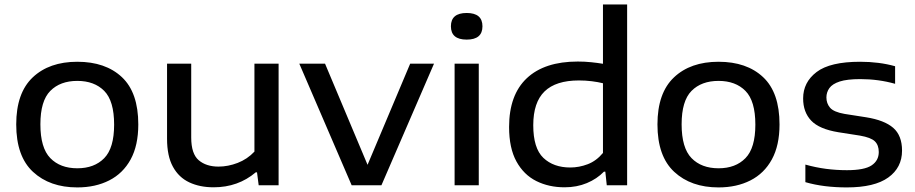

<svg xmlns="http://www.w3.org/2000/svg" viewBox="-20 -828 4091 858"><path d="M325.5 9.5Q202.5 9.5 127.5 -60Q52.5 -129.5 52.5 -272Q52.5 -412.5 126.2 -482.2Q200 -552 325.5 -552Q451.5 -552 524.8 -483.2Q598 -414.5 598 -272Q598 -178 563.8 -115.5Q529.5 -53 468 -21.8Q406.5 9.5 325.5 9.5ZM325.5 -76Q401.5 -76 445.8 -121.2Q490 -166.5 490 -271Q490 -377 445.8 -421.8Q401.5 -466.5 325.5 -466.5Q249 -466.5 204.8 -421.8Q160.5 -377 160.5 -272.5Q160.5 -167 204.8 -121.5Q249 -76 325.5 -76Z M934.5 9Q873 9 826 -13Q779 -35 752.8 -82.8Q726.5 -130.5 726.5 -208V-543.5H834.5V-213.5Q834.5 -140.5 868 -112Q901.5 -83.5 956.5 -83.5Q999 -83.5 1042 -100Q1085 -116.5 1117 -150.5V-543.5H1225V0H1136L1128.5 -58H1123Q1044 9 934.5 9Z M1551.5 0 1317.5 -543.5H1432.5L1622.5 -91.5L1813 -543.5H1919.5L1684.5 0Z M2011.5 0V-543.5H2119.5V0ZM2065.5 -651Q1995 -651 1995 -710.5Q1995 -770 2065.5 -770Q2136 -770 2136 -710.5Q2136 -651 2065.5 -651Z M2503 9Q2432.5 9 2376.5 -19Q2320.5 -47 2287.8 -106.5Q2255 -166 2255 -260.5Q2255 -404 2334.2 -478.5Q2413.5 -553 2562 -553Q2592.5 -553 2621.5 -550Q2650.5 -547 2674.5 -543V-808H2782.5V0H2691.5L2685 -61H2679Q2647.5 -28.5 2602.5 -9.8Q2557.5 9 2503 9ZM2528.5 -79.5Q2568 -79.5 2606.5 -94.2Q2645 -109 2674.5 -144.5V-456Q2652.5 -461.5 2624.5 -465Q2596.5 -468.5 2567 -468.5Q2464 -468.5 2413.5 -419.5Q2363 -370.5 2363 -268.5Q2363 -165.5 2408.2 -122.5Q2453.5 -79.5 2528.5 -79.5Z M3191 9.5Q3068 9.5 2993 -60Q2918 -129.5 2918 -272Q2918 -412.5 2991.8 -482.2Q3065.5 -552 3191 -552Q3317 -552 3390.2 -483.2Q3463.5 -414.5 3463.5 -272Q3463.5 -178 3429.2 -115.5Q3395 -53 3333.5 -21.8Q3272 9.5 3191 9.5ZM3191 -76Q3267 -76 3311.2 -121.2Q3355.5 -166.5 3355.5 -271Q3355.5 -377 3311.2 -421.8Q3267 -466.5 3191 -466.5Q3114.5 -466.5 3070.2 -421.8Q3026 -377 3026 -272.5Q3026 -167 3070.2 -121.5Q3114.5 -76 3191 -76Z M3764 9.5Q3713.5 9.5 3667 3.8Q3620.5 -2 3579 -14V-92.5Q3625.5 -79.5 3671.2 -73.5Q3717 -67.5 3764.5 -67.5Q3843 -67.5 3875 -89Q3907 -110.5 3907 -148.5Q3907 -179.5 3889.5 -196.5Q3872 -213.5 3823 -222L3727 -237Q3641 -251 3605 -289Q3569 -327 3569 -388Q3569 -460.5 3629.2 -506.2Q3689.5 -552 3823.5 -552Q3909 -552 3980 -532V-453.5Q3905.5 -474.5 3824.5 -474.5Q3765.5 -474.5 3732.5 -463.8Q3699.5 -453 3686.2 -434.2Q3673 -415.5 3673 -392.5Q3673 -366 3689.2 -346.8Q3705.5 -327.5 3754 -319L3850 -304Q3932 -291 3971.5 -256.8Q4011 -222.5 4011 -155Q4011 -79 3949.5 -34.8Q3888 9.5 3764 9.5Z"/></svg>

Font: Encode Sans Expanded Medium
Style: Regular
Weight: 500
Width: 7
Designer: Multiple Designers
Foundry: Impallari Type
Version: Version 3.000; ttfautohint (v1.8.3) -l 8 -r 50 -G 200 -x 14 